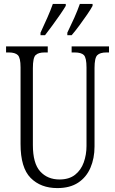

<svg xmlns="http://www.w3.org/2000/svg" viewBox="-20 -951 589 981"><path d="M273 10Q188 10 136.5 -42Q85 -94 85 -215V-607Q85 -656 71 -669.5Q57 -683 25 -683H11V-714H224V-683H208Q176 -683 162 -669.5Q148 -656 148 -603V-210Q148 -116 185.5 -75Q223 -34 284 -34Q333 -34 363.5 -58Q394 -82 408 -121.5Q422 -161 422 -205V-606Q422 -656 408.5 -669.5Q395 -683 362 -683H346V-714H537V-683H524Q491 -683 477 -669Q463 -655 463 -604V-203Q463 -142 442 -93.5Q421 -45 379 -17.5Q337 10 273 10ZM324 -784Q344 -825 360 -861Q376 -897 388 -931H453V-921Q444 -904 425.5 -877Q407 -850 386 -821.5Q365 -793 346 -771H324ZM187 -784Q206 -825 222 -861Q238 -897 250 -931H316V-921Q306 -904 287.5 -877Q269 -850 248 -821.5Q227 -793 210 -771H187Z"/></svg>

Font: Noto Serif Sinhala ExtraCondensed Light
Style: Regular
Weight: 300
Width: 2
Designer: Jelle Bosma - Monotype Design Team
Foundry: Monotype Imaging Inc.
Version: Version 2.007; ttfautohint (v1.8.4.7-5d5b)